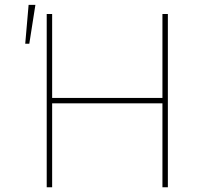

<svg xmlns="http://www.w3.org/2000/svg" viewBox="-20 -786 838 806"><path d="M85.9 0ZM684.7 0H661.9V-352.3H198.9V0H176.1V-727.3H198.9V-375H661.9V-727.3H684.7ZM103 -602.3H85.9L100.1 -765.6H128.6Z"/></svg>

Font: Linik Sans Thin
Style: Regular
Weight: 100
Designer: Fonts by Rasmus Andersson / Changes by Cristiano Sobral with parts from Marc Monis
Foundry: rsms
Version: Version 3.020; ttfautohint (v1.6)